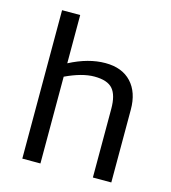

<svg xmlns="http://www.w3.org/2000/svg" viewBox="-101 -748 741 831"><g transform="rotate(15 269.0 -332.5)"><path d="M285 -423.8Q230 -423.8 156.2 -388.8V0H75V-665H156.2V-448.8Q240 -492.5 316.2 -492.5Q391.2 -492.5 432.5 -448.1Q473.8 -403.8 473.8 -326.2V0H391.2V-307.5Q391.2 -368.8 367.5 -396.2Q343.8 -423.8 285 -423.8Z"/></g></svg>

Font: Cambay
Style: Regular
Weight: 400
Designer: Pooja Saxena
Foundry: Pooja Saxena
Version: Version 1.181;PS 001.181;hotconv 1.0.70;makeotf.lib2.5.58329